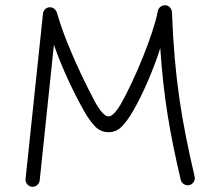

<svg xmlns="http://www.w3.org/2000/svg" viewBox="-20 -690 840 737"><path d="M102.1 26.9C117.2 28.8 130.4 17.1 132.3 2.9L187 -518.1C216.3 -431.6 264.6 -331.5 300.3 -268.1C312.5 -245.6 326.2 -225.6 341.3 -208.5C356.4 -191.4 374.5 -182.6 396.5 -182.6C416.5 -182.6 434.1 -189.9 448.2 -205.1C462.4 -219.7 475.6 -237.8 488.3 -259.8C527.3 -324.7 571.8 -430.2 595.2 -505.4C607.9 -314.9 632.3 -176.8 673.8 0.5C677.2 14.6 692.4 23.9 706.5 20.5C721.7 17.1 730.5 2 727.1 -12.2C676.3 -229.5 649.4 -393.1 640.1 -643.6C639.6 -652.8 632.8 -665.5 620.6 -668.9C605 -673.3 589.4 -663.6 585.9 -647.9C569.3 -559.1 497.6 -385.3 443.8 -290.5C423.8 -256.8 408.7 -243.2 396.5 -243.2C383.3 -243.2 366.2 -260.7 346.2 -296.4C330.1 -325.7 313 -360.4 293.9 -399.9C274.9 -439.5 256.8 -480.5 239.7 -522.9C222.7 -565.4 209 -605 198.2 -642.1C195.8 -649.9 188 -659.7 176.8 -661.6C161.6 -665 146.5 -653.3 145 -637.7L78.1 -2.9C76.2 11.2 87.9 25.4 102.1 26.9Z"/></svg>

Font: Mikhak Light
Style: Regular
Weight: 300
Designer: Amin Abedi
Version: Version 3.2